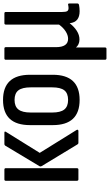

<svg xmlns="http://www.w3.org/2000/svg" viewBox="252 -789 722 1266"><g transform="rotate(-90 613.0 -156.0)"><path d="M304 0Q297 0 294 -6L151 -242Q146 -250 151 -258L286 -483Q290 -488 296 -488H371Q383 -488 376 -477L238 -255L389 -12Q392 -7 390 -3.5Q388 0 382 0ZM63 0Q54 0 54 -10V-479Q54 -488 63 -488H128Q137 -488 137 -479V-10Q137 0 128 0Z M587 8Q421 8 421 -169V-319Q421 -497 587 -497Q753 -497 753 -319V-169Q753 8 587 8ZM587 -68Q631 -68 650.5 -93Q670 -118 670 -173V-314Q670 -370 650.5 -395.5Q631 -421 587 -421Q544 -421 524 -395.5Q504 -370 504 -314V-173Q504 -118 524 -93Q544 -68 587 -68Z M861 185Q852 185 852 175V-479Q852 -488 861 -488H926Q935 -488 935 -479V-149Q935 -68 990 -68Q1014 -68 1039 -84Q1064 -100 1084 -128V-479Q1084 -488 1093 -488H1158Q1167 -488 1167 -479V-108Q1167 -83 1172.5 -74Q1178 -65 1193 -65Q1199 -65 1204.5 -66Q1210 -67 1216 -68Q1223 -69 1223 -60V-6Q1223 1 1214 4Q1205 6 1193 7Q1181 8 1172 8Q1137 8 1117 -7.5Q1097 -23 1093 -57V-58Q1070 -28 1042.5 -10.5Q1015 7 986 7Q968 7 954.5 0.5Q941 -6 933 -16V175Q933 185 924 185Z"/></g></svg>

Font: Sofia Sans Condensed Medium
Style: Regular
Weight: 500
Designer: Botio Nikoltchev, Ani Petrova
Foundry: lettersoup
Version: Version 4.101; ttfautohint (v1.8.4.7-5d5b)